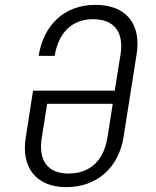

<svg xmlns="http://www.w3.org/2000/svg" viewBox="-20 -760 640 790"><path d="M253 10C379 10 468 -71 488 -194L542 -536C562 -662 499 -740 372 -740C246 -740 159 -658 139 -530H205C220 -624 275 -681 363 -681C451 -681 490 -627 476 -536L452 -387H116L86 -194C66 -71 129 10 253 10ZM262 -46C174 -46 137 -102 152 -194L174 -333H444L422 -194C407 -101 352 -46 262 -46Z"/></svg>

Font: JetBrains Mono ExtraLight
Style: Italic
Weight: 240
Italic angle: -9°
Monospace: yes
Designer: Philipp Nurullin, Konstantin Bulenkov
Foundry: JetBrains
Version: Version 2.305